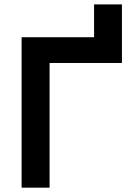

<svg xmlns="http://www.w3.org/2000/svg" viewBox="-20 -865 626 885"><path d="M79.6 0V-693.4H208.5V0ZM79.6 -574.7V-693.4H542V-574.7ZM413.6 -620.1V-844.7H542V-620.1Z"/></svg>

Font: Cascadia Mono PL
Style: Regular
Weight: 400
Monospace: yes
Designer: Aaron Bell
Foundry: Saja Typeworks
Version: Version 2102.003